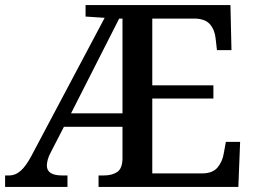

<svg xmlns="http://www.w3.org/2000/svg" viewBox="-20 -734 1003 754"><path d="M0 0V-45H15Q41 -45 62 -64Q83 -83 104 -123L391 -664L316 -669V-714H885L889 -537H832L827 -581Q824 -615 805.5 -637.5Q787 -660 746 -661H578V-399H818V-347H578V-53H773Q815 -53 834.5 -76.5Q854 -100 859 -133L867 -177H923L916 0H367V-45H388Q419 -45 439.5 -58Q460 -71 461 -110V-236H231L180 -137Q171 -121 167.5 -107Q164 -93 164 -84Q164 -45 224 -45H245V0ZM259 -289H461V-661H448Z"/></svg>

Font: Noto Serif Tamil Medium
Style: Regular
Weight: 500
Designer: Indian Type Foundry, Tom Grace, and the Monotype Design Team
Foundry: Monotype Imaging Inc.
Version: Version 2.004; ttfautohint (v1.8.4.7-5d5b)